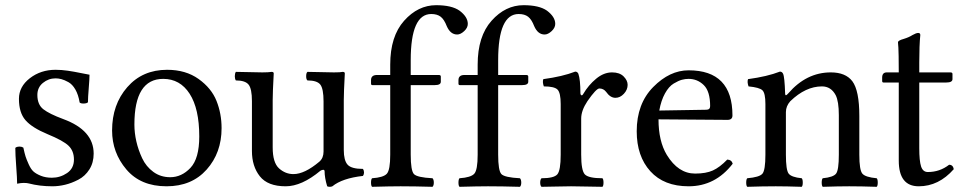

<svg xmlns="http://www.w3.org/2000/svg" viewBox="-20 -718 3715 740"><path d="M39 -148Q44 -153 56 -153Q64 -153 70 -149Q75 -126 78.5 -115Q82 -104 90.5 -85Q99 -66 109 -57Q119 -48 137.5 -40.5Q156 -33 180 -33Q212 -33 238.5 -51Q265 -69 265 -103Q265 -136 244.5 -156Q224 -176 163 -201Q103 -226 78 -255Q53 -284 53 -337Q53 -384 95 -416.5Q137 -449 194 -449Q217 -449 241 -445.5Q265 -442 291.5 -436.5Q318 -431 325 -430Q325 -414 322 -378Q319 -342 319 -324Q315 -319 301 -319Q291 -319 287 -323Q282 -353 270.5 -373Q259 -393 243.5 -401.5Q228 -410 216.5 -413Q205 -416 194 -416Q167 -416 145.5 -398.5Q124 -381 124 -352Q124 -315 147 -297Q170 -279 224 -259Q341 -216 341 -126Q341 -91 324.5 -65Q308 -39 282 -25.5Q256 -12 231 -6Q206 0 182 0Q133 0 91 -11Q84 -13 71 -13Q61 -13 46 -10Q46 -30 42.5 -76.5Q39 -123 39 -148Z M834 -224Q834 -129 776.5 -64.5Q719 0 622 0Q522 0 467 -65Q412 -130 412 -215Q412 -315 470.5 -382Q529 -449 624 -449Q696 -449 745.5 -413.5Q795 -378 814.5 -329Q834 -280 834 -224ZM609 -414Q498 -414 498 -238Q498 -206 505.5 -173Q513 -140 528 -108Q543 -76 571 -55.5Q599 -35 636 -35Q680 -35 714 -71Q748 -107 748 -192Q748 -299 711 -356.5Q674 -414 609 -414Z M1081 0Q1012 0 981.5 -38.5Q951 -77 951 -136V-328Q951 -376 938 -392Q925 -408 889 -408Q885 -414 885 -424Q885 -435 889 -441Q906 -441 940.5 -440Q975 -439 991 -439Q1015 -439 1027 -441Q1035 -441 1035 -435Q1031 -362 1031 -332V-150Q1031 -91 1055.5 -69Q1080 -47 1111 -47Q1154 -47 1211 -95Q1227 -109 1227 -134V-327Q1227 -376 1214.5 -392Q1202 -408 1165 -408Q1160 -412 1160 -424Q1160 -437 1165 -441Q1182 -441 1216.5 -440Q1251 -439 1267 -439Q1293 -439 1301 -441Q1309 -441 1309 -435Q1305 -362 1305 -332V-140Q1305 -100 1319.5 -83.5Q1334 -67 1379 -67Q1383 -61 1383 -53Q1383 -46 1379 -40Q1299 -31 1261 0Q1257 2 1251 2Q1245 2 1241 0Q1231 -33 1231 -59Q1230 -64 1225 -63.5Q1220 -63 1215 -60Q1143 0 1081 0Z M1563 -122Q1563 -60 1575.5 -47Q1588 -34 1647 -31Q1652 -26 1652 -14Q1652 -3 1647 2Q1577 0 1524 0Q1484 0 1414 2Q1410 -2 1410 -14Q1410 -27 1414 -31Q1458 -34 1471 -48.5Q1484 -63 1484 -122V-390H1415Q1410 -390 1410 -396V-409Q1410 -429 1433 -429H1484V-469Q1484 -578 1537.5 -638Q1591 -698 1661 -698Q1721 -698 1751 -677Q1783 -653 1783 -626Q1783 -611 1769 -598Q1755 -585 1742 -585Q1716 -585 1702 -617Q1692 -643 1678.5 -653.5Q1665 -664 1642 -664Q1563 -664 1563 -486V-429H1671Q1679 -429 1679 -423V-403Q1679 -390 1656 -390H1563Z M1900 -122Q1900 -60 1912.5 -47Q1925 -34 1984 -31Q1989 -26 1989 -14Q1989 -3 1984 2Q1914 0 1861 0Q1821 0 1751 2Q1747 -2 1747 -14Q1747 -27 1751 -31Q1795 -34 1808 -48.5Q1821 -63 1821 -122V-390H1752Q1747 -390 1747 -396V-409Q1747 -429 1770 -429H1821V-469Q1821 -578 1874.5 -638Q1928 -698 1998 -698Q2058 -698 2088 -677Q2120 -653 2120 -626Q2120 -611 2106 -598Q2092 -585 2079 -585Q2053 -585 2039 -617Q2029 -643 2015.5 -653.5Q2002 -664 1979 -664Q1900 -664 1900 -486V-429H2008Q2016 -429 2016 -423V-403Q2016 -390 1993 -390H1900Z M2217 -358Q2217 -353 2220.5 -351Q2224 -349 2228 -356Q2248 -390 2277.5 -414.5Q2307 -439 2339 -439Q2368 -439 2383.5 -423.5Q2399 -408 2399 -391Q2399 -372 2384.5 -356.5Q2370 -341 2352 -341Q2332 -341 2316 -364Q2306 -377 2290 -377Q2278 -377 2244 -328Q2220 -292 2220 -261V-122Q2220 -61 2234 -46Q2248 -31 2302 -31Q2306 -27 2306 -14Q2306 -2 2302 2Q2285 2 2243.5 1Q2202 0 2181 0Q2160 0 2122 1Q2084 2 2067 2Q2062 -3 2062 -14Q2062 -26 2067 -31Q2115 -31 2128 -46Q2141 -61 2141 -122V-317Q2141 -360 2129 -372.5Q2117 -385 2076 -385Q2070 -402 2074 -413Q2148 -423 2197 -442Q2205 -442 2209 -434Q2217 -412 2217 -358Z M2521 -292 2702 -295Q2717 -295 2717 -309Q2717 -366 2692.5 -390Q2668 -414 2634 -414Q2621 -414 2608 -410.5Q2595 -407 2576.5 -396Q2558 -385 2543 -358Q2528 -331 2521 -292ZM2634 0Q2539 0 2486.5 -58Q2434 -116 2434 -212Q2434 -318 2497.5 -382.5Q2561 -447 2634 -447Q2803 -447 2803 -273Q2803 -256 2784 -256L2518 -258Q2518 -174 2550 -121Q2594 -49 2659 -49Q2701 -49 2727.5 -61Q2754 -73 2783 -103Q2800 -102 2804 -87Q2737 0 2634 0Z M3018 -358Q3088 -439 3182 -439Q3239 -439 3265 -405Q3292 -369 3292 -271V-122Q3292 -63 3303.5 -49Q3315 -35 3359 -31Q3363 -27 3363 -14Q3363 -2 3359 2Q3299 0 3253 0Q3211 0 3151 2Q3147 -2 3147 -14Q3147 -27 3151 -31Q3192 -35 3202.5 -49Q3213 -63 3213 -122V-274Q3213 -327 3201 -351Q3183 -385 3148 -385Q3085 -385 3026 -328Q3009 -309 3009 -286V-122Q3009 -63 3019.5 -49Q3030 -35 3070 -31Q3074 -27 3074 -14Q3074 -2 3070 2Q3010 0 2970 0Q2920 0 2860 2Q2856 -2 2856 -14Q2856 -27 2860 -31Q2907 -35 2918.5 -48.5Q2930 -62 2930 -122V-317Q2930 -359 2918.5 -370Q2907 -381 2865 -385Q2859 -402 2863 -413Q2937 -423 2986 -442Q2994 -442 2998 -434Q3004 -422 3006 -358Q3006 -344 3018 -358Z M3398 -439H3444Q3444 -477 3443.5 -502Q3443 -527 3442.5 -534.5Q3442 -542 3441.5 -547Q3441 -552 3441 -555Q3441 -562 3463 -568Q3483 -574 3497 -583Q3511 -591 3519 -591Q3527 -591 3527 -583Q3523 -543 3523 -478V-439H3643Q3651 -439 3651 -433V-413Q3651 -400 3627 -400H3523V-147Q3523 -98 3530 -76.5Q3537 -55 3556 -55Q3602 -55 3638 -83Q3653 -83 3656 -66Q3598 0 3521 0Q3444 0 3444 -99V-400H3385Q3380 -400 3380 -406V-419Q3380 -439 3398 -439Z"/></svg>

Font: Fedorovsk Unicode
Style: Medium
Weight: 500
Designer: Aleksandr Andreev and Nikita Simmons
Version: Version 3.2